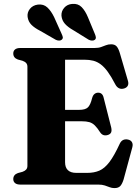

<svg xmlns="http://www.w3.org/2000/svg" viewBox="-20 -946 716 984"><path d="M241.5 -383H386Q417 -383 430.2 -395.5Q443.5 -408 452 -443Q456 -457.5 463.8 -464Q471.5 -470.5 482 -471Q505 -471.5 511 -446L550 -292.5Q553.5 -276.5 549.5 -267.5Q545.5 -258.5 533.5 -254.5Q521.5 -250.5 511.2 -253.5Q501 -256.5 493.5 -267.5Q478.5 -291 466 -303.2Q453.5 -315.5 438 -320Q422.5 -324.5 398.5 -324.5H241.5ZM48 -672Q48 -685 57 -692.5Q66 -700 84.5 -700H464Q484.5 -700 497.8 -704.8Q511 -709.5 522.8 -714.2Q534.5 -719 549.5 -719Q568 -719 577.5 -708.5Q587 -698 594 -674.5L635.5 -532.5Q640 -517.5 635.2 -507.5Q630.5 -497.5 617.5 -493Q602.5 -488 590.5 -493.5Q578.5 -499 571 -513.5Q550.5 -553 532.5 -577.8Q514.5 -602.5 496.5 -616Q478.5 -629.5 458.2 -634.8Q438 -640 412 -640H313.5V-114.5Q313.5 -87.5 328 -73.8Q342.5 -60 371 -60H427Q462.5 -60 489.2 -71.5Q516 -83 540.8 -115.5Q565.5 -148 594 -210Q600.5 -223.5 611 -228.5Q621.5 -233.5 634.5 -231Q649.5 -228.5 656 -217.8Q662.5 -207 658 -190.5L613.5 -26.5Q606.5 -4 596.8 7Q587 18 566.5 18Q553.5 18 542 13.5Q530.5 9 517 4.5Q503.5 0 483.5 0H84.5Q66 0 57 -7.8Q48 -15.5 48 -28Q48 -50.5 71.5 -59L95.5 -65.5Q108 -70 114.2 -77.2Q120.5 -84.5 120.5 -96V-604Q120.5 -615.5 114.2 -622.8Q108 -630 95.5 -634.5L71.5 -641Q48 -649.5 48 -672ZM257.5 -858 296.5 -771Q300.5 -762.5 301.8 -755.8Q303 -749 297 -743Q291.5 -738 283 -738Q274.5 -738 266 -742L186 -788Q157.5 -802.5 141.2 -818.8Q125 -835 121.5 -859Q118.5 -882 133.2 -900.5Q148 -919 174 -922.5Q203 -926 222.5 -908Q242 -890 257.5 -858ZM430.5 -858 467 -770Q470.5 -761.5 471.2 -754.5Q472 -747.5 466 -742Q460 -737.5 451 -738Q442 -738.5 434.5 -742.5L356 -791Q328.5 -806.5 313 -823.8Q297.5 -841 295 -865Q293.5 -888 309 -906Q324.5 -924 350.5 -926Q380 -928.5 398.5 -909.5Q417 -890.5 430.5 -858Z"/></svg>

Font: Fraunces
Style: Bold
Weight: 700
Version: Version 1.000;[b76b70a41]